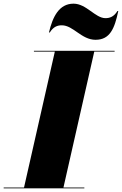

<svg xmlns="http://www.w3.org/2000/svg" viewBox="-65 -1027 665 1047"><path d="M272 -889C334.5 -889 379 -810 456 -810C535 -810 560 -872 580 -967H575.5C555.5 -935 533 -928 510 -928C454.5 -928 406 -1007 336 -1007C257 -1007 222 -935 202 -850H206.5C226.5 -882 249 -889 272 -889ZM-45 -4.5V0H395V-4.5H281L449 -745.5H560V-750H120V-745.5H234L66 -4.5Z"/></svg>

Font: Bodoni* 36pt Fatface
Style: Italic
Weight: 900
Italic angle: -13°
Version: Version 2.3